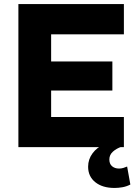

<svg xmlns="http://www.w3.org/2000/svg" viewBox="-20 -728 665 950"><path d="M71 0V-708H593V-558H233V-424H536V-280H233V-149H593V0ZM547 202Q487 202 451.5 173.5Q416 145 416 97Q416 60 438 30.5Q460 1 494 -13L582 -2Q557 6 539 22Q521 38 521 61Q521 83 534.5 94.5Q548 106 569 106Q580 106 590 103Q600 100 609 96L625 185Q606 195 585.5 198.5Q565 202 547 202Z"/></svg>

Font: Onest ExtraBold
Style: Regular
Weight: 800
Designer: Dmitri Voloshin, Andrey Kudryavtsev
Foundry: Dmitri Voloshin, Andrey Kudryavtsev
Version: Version 1.000;gftools[0.9.33]